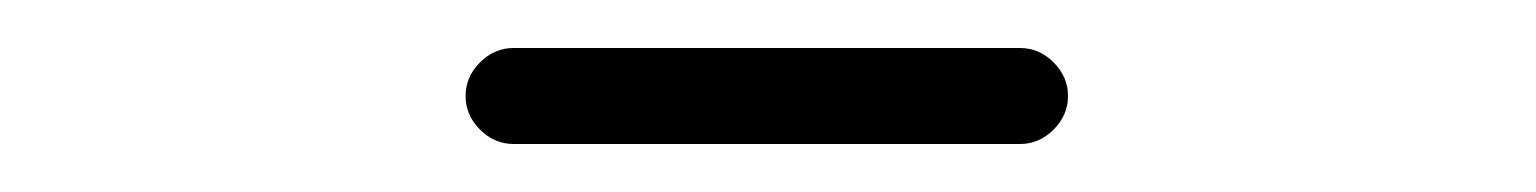

<svg xmlns="http://www.w3.org/2000/svg" viewBox="-20 -577 640 80"><path d="M405 -517H194Q186 -517 180 -523Q174 -529 174 -537Q174 -545 180 -551Q186 -557 194 -557H405Q413 -557 419 -551Q425 -545 425 -537Q425 -529 419 -523Q413 -517 405 -517Z"/></svg>

Font: Hoogli Light
Style: Regular
Weight: 300
Designer: Anand Singh Naorem
Foundry: Brand New Type
Version: Version 1.00 b007